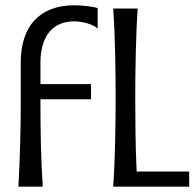

<svg xmlns="http://www.w3.org/2000/svg" viewBox="-20 -703 737 723"><path d="M347.7 -595.2Q341.3 -601.6 330.8 -606.7Q320.3 -611.8 307.9 -615.5Q295.4 -619.1 282.5 -620.8Q269.5 -622.6 258.8 -622.6Q227.5 -622.6 203.9 -611.8Q180.2 -601.1 164.3 -580.8Q148.4 -560.5 140.4 -531.7Q132.3 -502.9 132.3 -466.8V-386.2H322.8V-329.1H132.3V-311Q132.3 -236.8 134 -158.4Q135.7 -80.1 141.1 0H49.3Q53.7 -80.6 55.9 -159.2Q58.1 -237.8 58.1 -311V-466.8Q58.1 -517.6 70.8 -557.6Q83.5 -597.7 108.9 -625.5Q134.3 -653.3 171.9 -668.2Q209.5 -683.1 258.8 -683.1Q268.6 -683.1 280.8 -682.4Q293 -681.6 305.2 -680.4Q317.4 -679.2 328.6 -677.2Q339.8 -675.3 347.7 -672.4ZM498.5 -670.9Q495.6 -629.4 493.9 -585.9Q492.2 -542.5 491.2 -499.5Q490.2 -456.5 489.7 -415Q489.3 -373.5 489.3 -335.9Q489.3 -272.9 490.2 -200.9Q491.2 -128.9 494.6 -57.1H692.4V0H406.2Q409.2 -41.5 410.9 -85.2Q412.6 -128.9 413.6 -172.1Q414.6 -215.3 415 -256.8Q415.5 -298.3 415.5 -335.9Q415.5 -373.5 415 -415Q414.6 -456.5 413.6 -499.5Q412.6 -542.5 410.9 -585.9Q409.2 -629.4 406.2 -670.9Z"/></svg>

Font: Crushed
Style: Regular
Weight: 400
Width: 3
Designer: Astigmatic (AOETI)
Foundry: Astigmatic (AOETI)
Version: Version 001.000